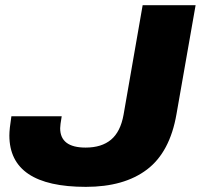

<svg xmlns="http://www.w3.org/2000/svg" viewBox="-20 -708 774 740"><path d="M311 12.2Q16.1 12.2 16.1 -186Q16.1 -210.4 23.9 -259.8H217.8Q211.9 -225.1 211.9 -213.9Q211.9 -139.2 310.1 -139.2Q371.6 -139.2 408 -169.7Q444.3 -200.2 456.1 -265.1L529.8 -688H733.9L660.2 -268.1Q634.8 -121.6 546.6 -54.7Q458.5 12.2 311 12.2Z"/></svg>

Font: Archivo Expanded ExtraBold
Style: Italic
Weight: 800
Width: 7
Italic angle: -10°
Designer: Hector Gatti
Foundry: Omnibus-Type
Version: Version 2.001